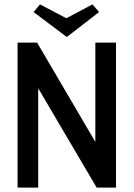

<svg xmlns="http://www.w3.org/2000/svg" viewBox="-20 -854 608 874"><path d="M431 -799 286 -687H282L133 -799L162 -834L282 -771L401 -834ZM154 -452V0H60V-660H149L414 -208V-660H508V0H420Z"/></svg>

Font: Sansita
Style: Regular
Weight: 400
Designer: Pablo Cosgaya
Foundry: Omnibus-Type
Version: Version 1.006;hotconv 1.0.109;makeotfexe 2.5.65596